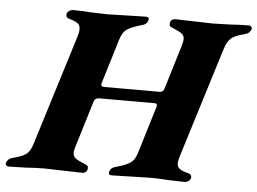

<svg xmlns="http://www.w3.org/2000/svg" viewBox="-96 -717 1047 782"><g transform="rotate(5 428.0 -326.0)"><path d="M-46 -12Q-40 -29 -20 -34Q17 -43 33.5 -55Q50 -67 59 -97L200 -551Q205 -566 205 -580Q205 -595 195 -603Q185 -611 160 -618Q142 -623 148 -640Q150 -646 157.5 -650.5Q165 -655 171 -655Q208 -655 245 -652Q295 -650 313 -650L389 -652Q447 -654 470 -654Q486 -654 481 -639Q478 -630 472.5 -625.5Q467 -621 455 -618Q410 -605 394 -592.5Q378 -580 369 -550L314 -369Q313 -367 313 -363Q313 -354 325 -354H552Q567 -354 571 -369L626 -550Q631 -568 631 -576Q631 -590 621 -598Q611 -606 582 -618Q575 -621 572 -623.5Q569 -626 569 -632Q569 -643 575 -648.5Q581 -654 591 -654Q614 -654 670 -652Q726 -650 744 -650Q762 -650 814 -652Q853 -655 890 -655Q897 -655 901 -650.5Q905 -646 903 -640Q897 -623 877 -618Q839 -609 823 -596Q807 -583 797 -551L656 -97Q651 -80 651 -71Q651 -56 661.5 -48Q672 -40 697 -34Q715 -29 709 -12Q707 -6 700 -1.5Q693 3 686 3Q667 3 617 1Q578 -2 544 -2L468 0Q410 2 387 2Q372 2 376 -13Q379 -22 384.5 -26.5Q390 -31 402 -34Q445 -46 461.5 -58.5Q478 -71 486 -98L544 -289Q546 -295 546 -298Q546 -306 536 -306H309Q292 -306 287 -289L229 -98Q225 -86 225 -76Q225 -62 236 -53.5Q247 -45 275 -34Q282 -31 285 -28.5Q288 -26 288 -20Q288 -9 282 -3.5Q276 2 266 2Q243 2 187 0Q131 -2 113 -2Q79 -2 38 1Q-14 3 -33 3Q-40 3 -44 -1.5Q-48 -6 -46 -12Z"/></g></svg>

Font: EB Garamond ExtraBold
Style: Italic
Weight: 800
Italic angle: -17.2°
Designer: Georg Duffner and Octavio Pardo
Foundry: Georg Duffner
Version: Version 1.000